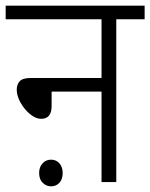

<svg xmlns="http://www.w3.org/2000/svg" viewBox="-20 -642 530 677"><path d="M0 -622H490V-574H390V0H338V-319H162V-268Q162 -223 125 -223Q106 -223 86 -239.5Q66 -256 52.5 -280Q39 -304 39 -326Q39 -344 49.5 -355.5Q60 -367 88 -367H338V-574H0ZM118 -32Q118 -53 130 -66Q142 -79 160 -79Q178 -79 189.5 -66Q201 -53 201 -32Q201 -10 189.5 2.5Q178 15 160 15Q143 15 130.5 2.5Q118 -10 118 -32Z"/></svg>

Font: Noto Sans SemiCondensed Light
Style: Italic
Weight: 300
Width: 4
Italic angle: -12°
Designer: Monotype Design Team
Foundry: Monotype Imaging Inc.
Version: Version 2.013; ttfautohint (v1.8.4.7-5d5b)